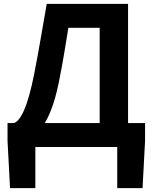

<svg xmlns="http://www.w3.org/2000/svg" viewBox="-20 -761 790 994"><path d="M163 0H587V213H718L731 -32V-124H643V-741H222C196 -595 184 -517 158 -383C122 -199 85 -136 53 -124H19V-32L32 213H163ZM212 -124C245 -179 271 -259 290 -363C310 -463 317 -517 334 -617H496V-124Z"/></svg>

Font: Noto Sans CJK SC
Style: Bold
Weight: 700
Designer: Ryoko NISHIZUKA 西塚涼子 (kana, bopomofo & ideographs); Paul D. Hunt (Latin, Greek & Cyrillic); Sandoll Communications 산돌커뮤니
Foundry: Adobe
Version: Version 2.004;hotconv 1.0.118;makeotfexe 2.5.65603